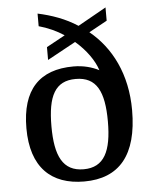

<svg xmlns="http://www.w3.org/2000/svg" viewBox="-54 -808 695 864"><g transform="rotate(-5 293.5 -376.0)"><path d="M292 10C450 10 534 -88 534 -291C534 -454 470 -578 373 -657L455 -702V-762L327 -690C272 -726 209 -748 148 -761V-704C188 -693 228 -675 261 -653L177 -607V-549L305 -619C354 -577 389 -527 403 -483C372 -499 333 -510 288 -510C134 -510 53 -425 53 -251C53 -74 143 10 292 10ZM294 -45C200 -45 166 -116 166 -250C166 -387 200 -453 293 -453C387 -453 421 -386 421 -250C421 -116 387 -45 294 -45Z"/></g></svg>

Font: Noto Serif Devanagari Medium
Style: Regular
Weight: 500
Designer: Universal Thirst, Indian Type Foundry and the Monotype Design Team
Foundry: Monotype Imaging Inc.
Version: Version 2.004